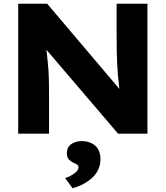

<svg xmlns="http://www.w3.org/2000/svg" viewBox="-20 -720 893 1034"><path d="M78 -700H234L623 -241Q614 -313 611 -376.5Q608 -440 608 -527V-700H774V0H616L230 -452Q238 -386 241 -340.5Q244 -295 244 -234V0H78ZM403 181Q403 173 397.5 168.5Q392 164 379 158Q359 149 349.5 137Q340 125 340 105Q340 74 362.5 57Q385 40 421 40Q465 40 493 65Q521 90 521 137Q521 194 480 234Q439 274 371 294L331 239Q355 232 379 215Q403 198 403 181Z"/></svg>

Font: Lexend Exa HM Xlight
Style: Bold
Weight: 700
Designer: Bonnie Shaver-Troup, Thomas Jockin, Octavio Pardo
Foundry: Lexend
Version: Version 1.091